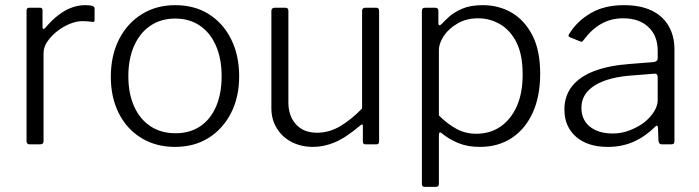

<svg xmlns="http://www.w3.org/2000/svg" viewBox="-20 -560 2712 745"><path d="M95 0Q89 0 86 -3Q83 -6 83 -12V-519Q83 -530 93 -530H136Q145 -530 145 -520V-454Q145 -449 148 -448Q151 -447 155 -451Q182 -483 208 -502.5Q234 -522 259.5 -531Q285 -540 311 -540Q347 -540 347 -528V-482Q347 -474 339 -475Q332 -476 322.5 -477Q313 -478 300 -478Q277 -478 251 -467.5Q225 -457 202 -439Q179 -421 164 -399Q149 -377 149 -354V-12Q149 0 136 0H95Z M659 10Q585 10 528.5 -24.5Q472 -59 441 -120.5Q410 -182 410 -262Q410 -344 441.5 -406.5Q473 -469 529.5 -504.5Q586 -540 660 -540Q735 -540 790.5 -505Q846 -470 877 -407.5Q908 -345 908 -264Q908 -183 876.5 -121.5Q845 -60 789.5 -25Q734 10 659 10ZM661 -43Q717 -43 757 -70Q797 -97 818.5 -147Q840 -197 840 -264Q840 -332 818 -382.5Q796 -433 755.5 -460.5Q715 -488 660 -488Q605 -488 564 -460.5Q523 -433 500.5 -382.5Q478 -332 478 -264Q478 -197 500.5 -147Q523 -97 564 -70Q605 -43 661 -43Z M1210 -45Q1257 -45 1299.5 -70Q1342 -95 1385 -139V-518Q1385 -530 1398 -530H1440Q1451 -530 1451 -518V-11Q1451 0 1441 0H1398Q1388 0 1388 -10V-71Q1388 -76 1386 -77Q1384 -78 1379 -74Q1321 -25 1278.5 -7.5Q1236 10 1195 10Q1149 10 1112.5 -8.5Q1076 -27 1054.5 -61.5Q1033 -96 1033 -140V-517Q1033 -530 1046 -530H1088Q1099 -530 1099 -518V-162Q1099 -110 1128.5 -77.5Q1158 -45 1210 -45Z M1669 -530Q1681 -530 1681 -517V-471Q1681 -463 1684.5 -462Q1688 -461 1694 -467Q1704 -478 1722.5 -495Q1741 -512 1773 -526Q1805 -540 1853 -540Q1916 -540 1966 -510.5Q2016 -481 2046 -422.5Q2076 -364 2076 -274Q2076 -186 2047 -122.5Q2018 -59 1965.5 -24.5Q1913 10 1842 10Q1794 10 1758 -5Q1722 -20 1698 -40Q1689 -48 1686 -46Q1683 -44 1683 -33V153Q1683 165 1672 165H1627Q1617 165 1617 154V-516Q1617 -524 1620 -527Q1623 -530 1631 -530H1669ZM1683 -112Q1716 -79 1751 -60Q1786 -41 1828 -41Q1881 -41 1921 -68Q1961 -95 1984.5 -146Q2008 -197 2008 -271Q2008 -348 1984 -395.5Q1960 -443 1920.5 -466Q1881 -489 1835 -489Q1790 -489 1755.5 -469Q1721 -449 1702 -420.5Q1683 -392 1683 -364V-112Z M2521 -67Q2482 -29 2437.5 -9.5Q2393 10 2338 10Q2260 10 2215 -29.5Q2170 -69 2170 -135Q2170 -187 2199 -224.5Q2228 -262 2285 -284Q2342 -306 2426 -312L2515 -319Q2523 -320 2527.5 -323.5Q2532 -327 2532 -334V-363Q2532 -421 2496 -455Q2460 -489 2398 -489Q2351 -489 2313 -467.5Q2275 -446 2244 -404Q2241 -400 2238.5 -398.5Q2236 -397 2232 -399L2190 -416Q2187 -418 2186 -420.5Q2185 -423 2189 -429Q2220 -479 2273 -509.5Q2326 -540 2401 -540Q2464 -540 2507.5 -519.5Q2551 -499 2574 -460Q2597 -421 2597 -368V-13Q2597 -5 2594 -2.5Q2591 0 2584 0H2547Q2542 0 2539 -3.5Q2536 -7 2535 -13L2533 -65Q2531 -79 2521 -67ZM2532 -259Q2532 -276 2518 -274L2443 -268Q2391 -265 2352.5 -255Q2314 -245 2288.5 -229Q2263 -213 2249.5 -191.5Q2236 -170 2236 -142Q2236 -95 2269 -68.5Q2302 -42 2358 -42Q2392 -42 2424 -54.5Q2456 -67 2481 -86Q2506 -107 2519 -129Q2532 -151 2532 -171V-259Z"/></svg>

Font: Libre Franklin Thin Light
Style: Regular
Weight: 300
Version: Version 3.000